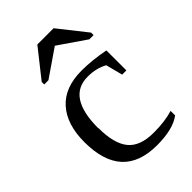

<svg xmlns="http://www.w3.org/2000/svg" viewBox="-213 -778 869 869"><g transform="rotate(-45 221.5 -343.0)"><path d="M126 -233H127Q127 -134 164.5 -87.5Q202 -41 290 -41Q362 -41 413 -57V-28Q362 10 260 10Q37 10 37 -233Q37 -346 93 -408.5Q149 -471 257 -471Q323 -471 401 -456V-328H374L353 -409Q312 -432 257 -432Q126 -432 126 -233ZM93 -546V-562L199 -696H303L409 -562V-546H382L251 -636L120 -546Z"/></g></svg>

Font: Libra Serif Modern
Style: Regular
Weight: 400
Designer: Stefan Peev, Context Ltd
Foundry: Stefan Peev, Context Ltd
Version: Version 1.000